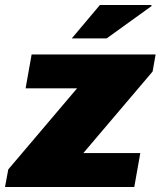

<svg xmlns="http://www.w3.org/2000/svg" viewBox="-46 -745 640 765"><path d="M240 -592H379L558 -721L557 -725H352ZM-26 0H489L513 -135H286L562 -460L574 -528H80L56 -393H261L-13 -70Z"/></svg>

Font: Archivo Black
Style: Italic
Weight: 900
Italic angle: -10°
Designer: Hector Gatti
Foundry: Omnibus-Type
Version: Version 2.001